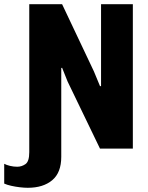

<svg xmlns="http://www.w3.org/2000/svg" viewBox="-85 -706 705 912"><path d="M47 186Q30 186 9 183.5Q-12 181 -32 176.5Q-52 172 -65 166V72Q-54 78 -37 82Q-20 86 -3 86Q18 86 36 73.5Q54 61 54 17V-686H210L361 -367L390 -297H395V-686H546V0H390L236 -319L210 -384L206 -383V39Q206 114 163 150Q120 186 47 186Z"/></svg>

Font: Chivo Mono Medium
Style: Bold
Weight: 700
Monospace: yes
Version: Version 1.008